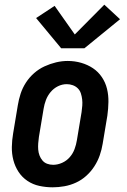

<svg xmlns="http://www.w3.org/2000/svg" viewBox="-20 -791 540 819"><path d="M205 8Q176 8 148 2Q120 -4 97 -19.5Q74 -35 59 -58Q44 -81 37 -108Q30 -135 30.5 -164Q31 -193 36 -222L56 -342Q60 -367 68 -391.5Q76 -416 90.5 -438.5Q105 -461 125.5 -479Q146 -497 170 -508Q194 -519 219 -525Q244 -531 269 -531Q299 -531 326.5 -523Q354 -515 376.5 -500Q399 -485 414.5 -462Q430 -439 436.5 -412Q443 -385 442.5 -356Q442 -327 438 -298L418 -178Q414 -153 405.5 -128.5Q397 -104 382.5 -81.5Q368 -59 348 -41Q328 -23 304 -12Q280 -1 254.5 3.5Q229 8 205 8ZM207 -88Q226 -88 245 -96.5Q264 -105 277.5 -120.5Q291 -136 298 -155Q305 -174 308 -193L328 -313Q330 -327 331 -340.5Q332 -354 330.5 -367Q329 -380 325 -392.5Q321 -405 312 -414Q303 -423 290.5 -427.5Q278 -432 265 -432Q245 -432 227 -423Q209 -414 196 -398.5Q183 -383 176 -364.5Q169 -346 166 -327L146 -207Q144 -193 143 -179.5Q142 -166 143 -153Q144 -140 148.5 -128Q153 -116 161 -106.5Q169 -97 181 -92.5Q193 -88 207 -88ZM340 -585H241L134 -714L213 -766L299 -644L425 -771L492 -709Z"/></svg>

Font: Iosevka Gothic
Style: Bold Italic
Weight: 700
Italic angle: -9°
Monospace: yes
Designer: Belleve Invis
Foundry: Belleve Invis
Version: Version 15.5.1; ttfautohint (v1.8.4)